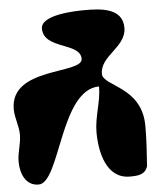

<svg xmlns="http://www.w3.org/2000/svg" viewBox="-70 -689 599 733"><g transform="rotate(-5 229.5 -323.0)"><path d="M-20 -93C-20 -47 -1 1 49 1C132 1 161 -352 311 -352C311 -293 286 -238 286 -179C286 -103 308 1 398 1C427 1 457 0 467 -33C471 -91 474 -132 474 -186C474 -339 326 -350 326 -399C326 -469 427 -492 427 -567C427 -646 336 -647 280 -647C246 -647 113 -644 113 -591C113 -510 254 -527 254 -463C254 -403 -21 -457 -21 -294C-21 -259 -6 -230 -6 -195C-6 -160 -20 -128 -20 -93Z"/></g></svg>

Font: Charger
Style: Overspray
Weight: 400
Designer: Jasper
Foundry: Cannot Into Space Fonts
Version: Version 0.980